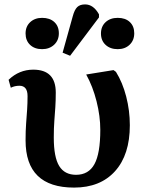

<svg xmlns="http://www.w3.org/2000/svg" viewBox="-20 -837 650 871"><path d="M316 14Q96 14 96 -200Q96 -244 98.5 -277Q101 -310 103 -339Q105 -368 105 -401Q105 -448 68 -448Q47 -448 29 -439L19 -475Q67 -521 131 -521Q233 -521 233 -417Q233 -381 231 -351Q229 -321 226.5 -288.5Q224 -256 224 -213Q224 -124 248.5 -84Q273 -44 325 -44Q382 -44 408.5 -92.5Q435 -141 435 -248Q435 -310 418 -377.5Q401 -445 371 -499L495 -519L506 -511Q536 -463 552.5 -399Q569 -335 569 -269Q569 -135 502 -60.5Q435 14 316 14ZM298 -584 264 -598 310 -763Q318 -793 330.5 -805Q343 -817 366 -817Q404 -817 429 -772V-758ZM171 -614Q137 -614 116.5 -633.5Q96 -653 96 -685Q96 -717 117 -736.5Q138 -756 171 -756Q206 -756 226.5 -737Q247 -718 247 -686Q247 -654 225.5 -634Q204 -614 171 -614ZM514 -614Q480 -614 459 -633.5Q438 -653 438 -685Q438 -717 459 -736.5Q480 -756 514 -756Q549 -756 569 -737Q589 -718 589 -686Q589 -654 568 -634Q547 -614 514 -614Z"/></svg>

Font: Literata 36pt SemiBold
Style: Regular
Weight: 600
Designer: Latin by Veronika Burian and Jose Scaglione. Greek by Irene Vlachou. Cyrillic by Vera Evstafieva.
Foundry: TypeTogether
Version: Version 3.002